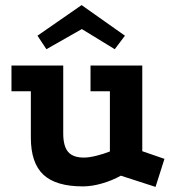

<svg xmlns="http://www.w3.org/2000/svg" viewBox="-20 -711 686 753"><path d="M454 -22Q420 -3 380 8.5Q340 20 305 20Q199 20 150 -26Q101 -72 101 -171V-353H25V-454H228V-188Q228 -138 247 -115.5Q266 -93 309 -93Q329 -93 357.5 -100Q386 -107 411 -117V-353H335V-454H538V-118L625 -88L590 22ZM300 -691 470 -571 430 -518 301 -597 162 -518 127 -571Z"/></svg>

Font: Podkova ExtraBold
Style: Regular
Weight: 800
Designer: Ilya Yudin
Foundry: Cyreal (www.cyreal.org)
Version: Version 2.103